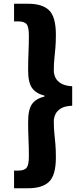

<svg xmlns="http://www.w3.org/2000/svg" viewBox="-20 -830 440 1024"><path d="M55 174V80H75Q110 80 122 64.5Q134 49 134 3Q134 -43 132 -86.5Q130 -130 130 -180Q130 -247 151.5 -276Q173 -305 217 -315V-320Q173 -331 151.5 -360Q130 -389 130 -455Q130 -507 132 -550.5Q134 -594 134 -639Q134 -686 122 -701Q110 -716 75 -716H55V-810H130Q207 -810 242.5 -774.5Q278 -739 278 -645Q278 -605 275.5 -575.5Q273 -546 270 -518Q267 -490 267 -454Q267 -434 276 -415.5Q285 -397 306.5 -384.5Q328 -372 365 -370V-266Q328 -265 306.5 -252.5Q285 -240 276 -221.5Q267 -203 267 -182Q267 -146 270 -118Q273 -90 275.5 -60.5Q278 -31 278 10Q278 103 242.5 138.5Q207 174 130 174Z"/></svg>

Font: Noto Sans HK Thin Black
Style: Regular
Weight: 900
Version: Version 2.004-H2;hotconv 1.0.118;makeotfexe 2.5.65603